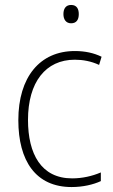

<svg xmlns="http://www.w3.org/2000/svg" viewBox="-20 -745 457 775"><path d="M267 -725C245 -725 236 -709 236 -688C236 -667 246 -651 267 -651C289 -651 298 -666 298 -688C298 -709 290 -725 267 -725ZM269 10C315 10 357 0 387 -14V-49C352 -34 312 -25 271 -25C146 -25 93 -124 93 -261C93 -413 164 -504 282 -504C314 -504 348 -498 380 -483L390 -516C359 -531 324 -539 282 -539C141 -539 54 -434 54 -260C54 -96 124 10 269 10Z"/></svg>

Font: Noto Sans Lao UI SemCond ExtLt
Style: Regular
Weight: 200
Width: 4
Designer: Monotype Design Team
Foundry: Monotype Imaging Inc.
Version: Version 2.000